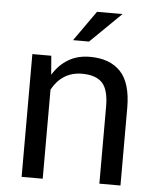

<svg xmlns="http://www.w3.org/2000/svg" viewBox="-53 -778 671 823"><g transform="rotate(5 283.0 -366.5)"><path d="M152.3 -528.3 158.7 -449.2 160.2 -448.7Q186 -491.2 225.8 -514.6Q265.6 -538.1 317.9 -538.1Q404.3 -538.1 450.2 -489.3Q496.1 -440.4 496.1 -333.5V0H405.3V-331.5Q405.3 -404.3 377.7 -433.6Q350.1 -462.9 291 -462.9Q246.6 -462.9 214.1 -441.9Q181.6 -420.9 161.6 -383.3V0H70.8V-528.3ZM331.1 -732.9H440.9L308.1 -603H239.3Z"/></g></svg>

Font: Roboto Web
Style: Regular
Weight: 400
Designer: Google
Version: Version 1.200310; 2013